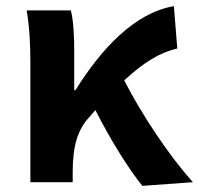

<svg xmlns="http://www.w3.org/2000/svg" viewBox="-20 -594 649 626"><path d="M609 0C532 -85 441 -222 385 -332C448 -390 499 -422 558 -436L547 -574C419 -552 311 -436 226 -300H222V-423C222 -475 220 -525 211 -560H67C77 -503 79 -437 79 -393V0H217V-32C217 -113 231 -169 271 -212L291 -235C342 -135 397 -47 444 12Z"/></svg>

Font: Genne Gothic Bold
Style: Regular
Weight: 700
Designer: Ryoko NISHIZUKA (kana & ideographs); Paul D. Hunt (Latin, Greek & Cyrillic); Wenlong ZHANG (bopomofo); Sandoll Communica
Foundry: Adobe Systems Incorporated
Version: Version 1.004;PS 1.004;hotconv 16.6.51;makeotf.lib2.5.65220